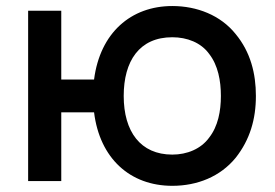

<svg xmlns="http://www.w3.org/2000/svg" viewBox="-20 -598 907 634"><path d="M758.3 -485.4C708.3 -547.9 630.2 -578.1 549 -578.1C412.5 -578.1 310.4 -489.6 290.6 -335.4H182.3V-562.5H72.9V0H182.3V-227.1H290.6C309.4 -75 409.4 15.6 549 15.6C631.2 15.6 707.3 -14.6 758.3 -77.1C805.2 -136.5 825 -204.2 825 -281.2C825 -355.2 807.3 -426 758.3 -485.4ZM670.8 -143.8C643.8 -106.3 597.9 -87.5 549 -87.5C443.8 -87.5 388.5 -163.5 388.5 -281.2C388.5 -395.8 439.6 -475 549 -475C597.9 -475 643.8 -457.3 670.8 -419.8C700 -382.3 709.4 -331.2 709.4 -281.2C709.4 -231.3 700 -181.2 670.8 -143.8Z"/></svg>

Font: Manrope Semibold
Style: Regular
Weight: 600
Width: 4
Designer: Michael Sharanda
Foundry: Michael Sharanda
Version: Version 2.000;PS 002.000;hotconv 1.0.88;makeotf.lib2.5.64775